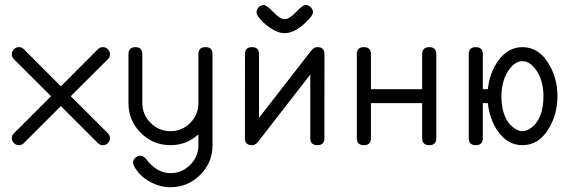

<svg xmlns="http://www.w3.org/2000/svg" viewBox="-20 -592 2321 783"><path d="M428.5 -370.8Q428.5 -359.4 419.9 -350.6L268.6 -199.7L419.9 -48.6Q428.5 -39.6 428.5 -28.8Q428.5 -17.1 419.8 -8.4Q411.1 0.2 399.4 0.2Q387.9 0.2 379.4 -8.3L228.3 -159.4L77.1 -8.3Q68.6 0.2 57.4 0.2Q45.7 0.2 36.9 -8.4Q28.1 -17.1 28.1 -28.8Q28.1 -39.6 36.9 -48.6L188.2 -199.7L36.9 -350.6Q28.1 -359.4 28.1 -370.8Q28.1 -382.6 36.9 -391.2Q45.7 -399.9 57.4 -399.9Q68.6 -399.9 77.1 -391.4L228.3 -240L379.4 -391.4Q387.9 -399.9 399.4 -399.9Q411.1 -399.9 419.8 -391.2Q428.5 -382.6 428.5 -370.8Z M846.7 -371.1V0Q846.7 71 796.4 121.2Q746.1 171.4 675 171.4Q630.1 171.4 589.8 148.2Q548.1 124.8 527.3 86.2Q522.7 78.4 522.7 71.3Q522.7 59.8 532 51.5Q541.3 43.2 552.7 43.2Q565.4 43.2 576.7 57.4Q619.1 114 675 114Q722.4 114 755.7 80.4Q789.1 46.9 789.1 0V-43.9Q740.5 0 675 0Q604 0 554 -50.3Q503.9 -100.6 503.9 -171.4V-371.1Q503.9 -399.7 532.2 -399.7Q560.5 -399.7 560.5 -371.1V-171.4Q560.5 -124.3 594.4 -90.7Q628.2 -57.1 675 -57.1Q722.4 -57.1 755.7 -90.7Q789.1 -124.3 789.1 -171.1V-371.1Q789.1 -399.7 818.1 -399.7Q846.7 -399.7 846.7 -371.1Z M1256.3 -542.2Q1256.3 -531.7 1240 -514.2Q1187.5 -456.8 1140.9 -456.8Q1114 -456.8 1080.6 -479Q1051.3 -499.5 1033 -524.2Q1026.4 -533.4 1026.4 -542.2Q1026.4 -554.2 1035.3 -562.9Q1044.2 -571.5 1056.2 -571.5Q1067.1 -571.5 1095 -542.6Q1122.8 -513.7 1140.9 -513.7Q1159.2 -513.7 1187 -542.6Q1214.8 -571.5 1225.6 -571.5Q1237.8 -571.5 1247.1 -562.9Q1256.3 -554.2 1256.3 -542.2ZM1303.2 -371.1 1303 -28.6Q1303 0 1274.4 0Q1245.4 0 1245.4 -28.6V-288.1L1033.2 -14.9Q1021.5 0.2 1007.8 0.2Q978.8 0.2 978.8 -28.6L979 -371.1Q979 -399.7 1007.6 -399.7Q1036.4 -399.7 1036.4 -371.1V-111.6L1248.5 -384.8Q1260.5 -399.9 1273.9 -399.9Q1303.2 -399.9 1303.2 -371.1Z M1759.3 -28.6Q1759.3 0 1730.7 0Q1701.7 0 1701.7 -28.6V-171.4H1492.7V-28.6Q1492.7 0 1463.9 0Q1435.3 0 1435.3 -28.6V-371.1Q1435.3 -399.7 1463.9 -399.7Q1492.7 -399.7 1492.7 -371.1V-228.3H1701.7V-371.1Q1701.7 -399.7 1730.7 -399.7Q1759.3 -399.7 1759.3 -371.1Z M2253.4 -199.7Q2253.4 -127.7 2218.5 -68.8Q2178.2 0 2110.4 0Q2050.3 0 2010 -57.1Q1976.6 -105.7 1969.5 -171.4H1949V-28.6Q1949 0 1920.2 0Q1891.6 0 1891.6 -28.6V-371.1Q1891.6 -399.7 1920.2 -399.7Q1949 -399.7 1949 -371.1V-228.3H1969.5Q1976.6 -293.9 2010 -341.8Q2050.3 -399.7 2110.4 -399.7Q2178.2 -399.7 2218.5 -330.3Q2253.4 -272 2253.4 -199.7ZM2196.3 -199.7Q2196.3 -231.9 2188.2 -260.3Q2179.7 -290.8 2160.9 -313.7Q2137.5 -342.5 2110.4 -342.5Q2083.7 -342.5 2060.3 -313.7Q2042 -290.8 2033.2 -260.3Q2024.9 -231.9 2024.9 -199.7Q2024.9 -104.2 2079.3 -67.9Q2095.5 -57.1 2110.4 -57.1Q2125.7 -57.1 2142.1 -67.9Q2196.3 -104.2 2196.3 -199.7Z"/></svg>

Font: EnergyBar
Style: Regular
Weight: 400
Italic angle: -10°
Version: 1.0 2000-03-28